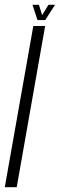

<svg xmlns="http://www.w3.org/2000/svg" viewBox="-56 -784 250 804"><path d="M-36 0H14L133 -675H83.5ZM101 -700H133.5L174.5 -764H147L120.5 -720.5L107 -764H80Z"/></svg>

Font: Anybody UltraCondensed Light
Style: Italic
Weight: 300
Width: 1
Italic angle: -10°
Version: Version 1.113;gftools[0.9.25]